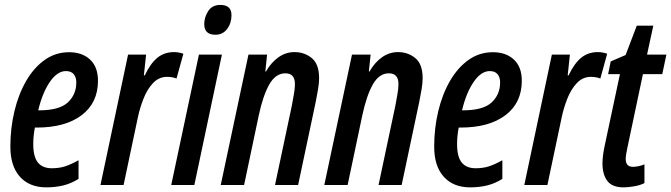

<svg xmlns="http://www.w3.org/2000/svg" viewBox="-20 -766 2779 795"><path d="M171.9 9.8Q102.1 9.8 62.5 -34.2Q22.9 -78.1 22.9 -158.7Q22.9 -235.4 39.8 -305.7Q56.6 -376 88.4 -430.9Q120.1 -485.8 165 -517.8Q210 -549.8 266.1 -549.8Q320.3 -549.8 353 -519.3Q385.7 -488.8 385.7 -431.6Q385.7 -340.3 318.1 -289.1Q250.5 -237.8 131.8 -237.8H124.5Q117.7 -203.6 117.7 -169.9Q117.7 -116.7 137 -93Q156.2 -69.3 194.8 -69.3Q224.1 -69.3 248.5 -76.9Q272.9 -84.5 305.2 -102.5V-25.4Q274.4 -5.9 241.5 2Q208.5 9.8 171.9 9.8ZM138.2 -309.1H141.6Q225.6 -309.1 260.7 -341.8Q295.9 -374.5 295.9 -424.3Q295.9 -446.3 285.2 -459Q274.4 -471.7 252.9 -471.7Q217.3 -471.7 186.5 -427Q155.8 -382.3 138.2 -309.1Z M396 0 510.3 -540H585L575.7 -454.1H579.6Q602.5 -502.9 631.3 -526.6Q660.2 -550.3 700.7 -550.3Q719.7 -550.3 739.3 -543.5L710.9 -440.9Q692.9 -447.8 671.9 -447.8Q638.2 -447.8 614 -422.4Q589.8 -397 574.5 -358.2Q559.1 -319.3 550.8 -279.8L491.7 0Z M872.1 -622.1Q825.7 -622.1 825.7 -666Q825.7 -694.3 842 -720Q858.4 -745.6 892.6 -745.6Q938.5 -745.6 938.5 -703.1Q938.5 -669.9 920.4 -646Q902.3 -622.1 872.1 -622.1ZM689 0 803.7 -540H898.9L784.7 0Z M894 0 1008.8 -540H1085.9L1078.6 -469.7H1081.1Q1103 -507.8 1133.3 -529.1Q1163.6 -550.3 1199.2 -550.3Q1240.7 -550.3 1271 -525.4Q1301.3 -500.5 1301.3 -442.4Q1301.3 -422.9 1297.1 -397.5Q1293 -372.1 1287.6 -345.7L1214.4 0H1118.7L1188 -326.7Q1192.4 -351.1 1196.8 -375.2Q1201.2 -399.4 1201.2 -418Q1201.2 -462.4 1161.6 -462.4Q1121.1 -462.4 1095 -416.3Q1068.8 -370.1 1051.3 -287.6L990.7 0Z M1322.8 0 1437.5 -540H1514.6L1507.3 -469.7H1509.8Q1531.7 -507.8 1562 -529.1Q1592.3 -550.3 1627.9 -550.3Q1669.4 -550.3 1699.7 -525.4Q1730 -500.5 1730 -442.4Q1730 -422.9 1725.8 -397.5Q1721.7 -372.1 1716.3 -345.7L1643.1 0H1547.4L1616.7 -326.7Q1621.1 -351.1 1625.5 -375.2Q1629.9 -399.4 1629.9 -418Q1629.9 -462.4 1590.3 -462.4Q1549.8 -462.4 1523.7 -416.3Q1497.6 -370.1 1480 -287.6L1419.4 0Z M1926.8 9.8Q1856.9 9.8 1817.4 -34.2Q1777.8 -78.1 1777.8 -158.7Q1777.8 -235.4 1794.7 -305.7Q1811.5 -376 1843.3 -430.9Q1875 -485.8 1919.9 -517.8Q1964.8 -549.8 2021 -549.8Q2075.2 -549.8 2107.9 -519.3Q2140.6 -488.8 2140.6 -431.6Q2140.6 -340.3 2073 -289.1Q2005.4 -237.8 1886.7 -237.8H1879.4Q1872.6 -203.6 1872.6 -169.9Q1872.6 -116.7 1891.8 -93Q1911.1 -69.3 1949.7 -69.3Q1979 -69.3 2003.4 -76.9Q2027.8 -84.5 2060.1 -102.5V-25.4Q2029.3 -5.9 1996.3 2Q1963.4 9.8 1926.8 9.8ZM1893.1 -309.1H1896.5Q1980.5 -309.1 2015.6 -341.8Q2050.8 -374.5 2050.8 -424.3Q2050.8 -446.3 2040 -459Q2029.3 -471.7 2007.8 -471.7Q1972.2 -471.7 1941.4 -427Q1910.6 -382.3 1893.1 -309.1Z M2150.9 0 2265.1 -540H2339.8L2330.6 -454.1H2334.5Q2357.4 -502.9 2386.2 -526.6Q2415 -550.3 2455.6 -550.3Q2474.6 -550.3 2494.1 -543.5L2465.8 -440.9Q2447.8 -447.8 2426.8 -447.8Q2393.1 -447.8 2368.9 -422.4Q2344.7 -397 2329.3 -358.2Q2314 -319.3 2305.7 -279.8L2246.6 0Z M2561.5 9.8Q2514.6 9.8 2494.6 -17.1Q2474.6 -43.9 2474.6 -88.9Q2474.6 -120.6 2484.4 -165.5L2546.9 -459H2498L2508.8 -511.7L2570.3 -538.1L2616.7 -659.7H2685.1L2659.2 -540H2739.3L2722.2 -459H2642.1L2578.1 -155.8Q2575.2 -141.6 2573 -129.2Q2570.8 -116.7 2570.8 -107.9Q2570.8 -75.2 2600.6 -75.2Q2608.9 -75.2 2622.3 -77.6Q2635.7 -80.1 2648.4 -85.4V-7.8Q2629.4 1.5 2605 5.6Q2580.6 9.8 2561.5 9.8Z"/></svg>

Font: Open Sans Condensed SemiBold
Style: Italic
Weight: 600
Width: 3
Italic angle: -12°
Designer: Monotype Design Team
Foundry: Monotype Imaging Inc.
Version: Version 3.000; ttfautohint (v1.8.4)